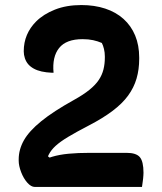

<svg xmlns="http://www.w3.org/2000/svg" viewBox="-20 -740 640 760"><path d="M302 -720Q354 -720 396.5 -706Q439 -692 469 -665Q499 -638 515 -599.5Q531 -561 531 -512V-507Q531 -465 520.5 -429Q510 -393 487 -361.5Q464 -330 425.5 -301Q387 -272 333 -244Q281 -217 249.5 -198Q218 -179 200 -162.5Q182 -146 173 -128Q164 -110 159 -88L157 -131L191 -105L136 -97Q158 -111 186.5 -119.5Q215 -128 251.5 -131.5Q288 -135 336 -135H481Q519 -135 533.5 -118Q548 -101 548 -56Q548 -51 547.5 -45Q547 -39 546.5 -33Q546 -27 545 -21.5Q544 -16 543.5 -10.5Q543 -5 542 0Q538 0 515 0Q492 0 456 0Q420 0 377.5 0Q335 0 292.5 0Q250 0 212.5 0Q175 0 150 0Q125 0 118 0Q103 0 88 -17Q73 -34 63.5 -59Q54 -84 54 -104V-109Q54 -148 74.5 -184.5Q95 -221 143 -260Q191 -299 272 -344Q310 -365 334 -384.5Q358 -404 371 -423.5Q384 -443 389.5 -465Q395 -487 395 -512V-517Q395 -532 391.5 -546.5Q388 -561 383 -570Q367 -577 348.5 -581Q330 -585 307 -585Q242 -585 214 -550Q186 -515 192 -452H186Q163 -453 145 -457Q127 -461 113.5 -468.5Q100 -476 91.5 -486Q83 -496 78.5 -509.5Q74 -523 74 -537Q74 -572 86.5 -601.5Q99 -631 123 -655Q152 -684 197.5 -702Q243 -720 302 -720Z"/></svg>

Font: Recursive Casual
Style: Bold
Weight: 700
Version: Version 1.085